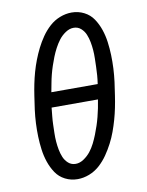

<svg xmlns="http://www.w3.org/2000/svg" viewBox="-85 -804 669 873"><g transform="rotate(-10 250.0 -367.5)"><path d="M203 8Q172 8 145.5 -5.5Q119 -19 103 -43Q87 -67 77.5 -95Q68 -123 64 -153Q60 -183 59 -213.5Q58 -244 59.5 -275Q61 -306 65 -337Q69 -368 74 -399Q78 -426 83.5 -453Q89 -480 96.5 -506.5Q104 -533 114 -559Q124 -585 136.5 -610Q149 -635 165.5 -659Q182 -683 203.5 -702.5Q225 -722 252 -732.5Q279 -743 306 -743Q337 -743 363.5 -729.5Q390 -716 406 -692Q422 -668 431.5 -640Q441 -612 445 -582Q449 -552 450 -521.5Q451 -491 449.5 -460Q448 -429 444 -398Q440 -367 435 -336Q431 -309 425.5 -282Q420 -255 412.5 -228.5Q405 -202 395.5 -176Q386 -150 373 -125Q360 -100 343.5 -76Q327 -52 305.5 -32.5Q284 -13 257 -2.5Q230 8 203 8ZM367 -402Q370 -422 371.5 -441.5Q373 -461 373.5 -480.5Q374 -500 374.5 -519.5Q375 -539 373.5 -558Q372 -577 368.5 -595.5Q365 -614 358 -631Q351 -648 337 -660.5Q323 -673 303 -673Q284 -673 265.5 -660.5Q247 -648 234.5 -631.5Q222 -615 212 -596Q202 -577 194.5 -558Q187 -539 180.5 -519.5Q174 -500 169 -480.5Q164 -461 160.5 -441.5Q157 -422 153 -402ZM206 -62Q225 -62 243.5 -74.5Q262 -87 275 -103.5Q288 -120 297.5 -139Q307 -158 314.5 -177Q322 -196 328.5 -215.5Q335 -235 340 -254.5Q345 -274 349 -293.5Q353 -313 356 -333H142Q140 -313 138 -293.5Q136 -274 135.5 -254.5Q135 -235 134.5 -215.5Q134 -196 135.5 -177Q137 -158 140.5 -139.5Q144 -121 151 -104Q158 -87 172 -74.5Q186 -62 206 -62Z"/></g></svg>

Font: Iosevka Algr
Style: Italic
Weight: 400
Italic angle: -9°
Monospace: yes
Designer: Belleve Invis
Foundry: Belleve Invis
Version: Version 26.0.2; ttfautohint (v1.8.3)